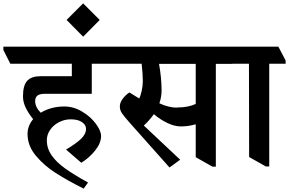

<svg xmlns="http://www.w3.org/2000/svg" viewBox="-64 -939 1710 1136"><path d="M144 -341Q144 -305 177 -272Q238 -309 317 -309Q371 -309 421.5 -279Q472 -249 503 -207Q534 -165 534 -134Q534 -92 498.5 -48Q463 -4 417 24L328 -53V-55Q384 -88 414.5 -116.5Q445 -145 445 -177Q445 -200 421 -216.5Q397 -233 354 -233Q318 -233 285 -216Q252 -199 232.5 -170.5Q213 -142 213 -109Q213 -61 241 -20.5Q269 20 320.5 57Q372 94 457 141L431 177Q335 129 265.5 84.5Q196 40 147.5 -18.5Q99 -77 99 -146Q99 -195 132 -234Q104 -269 88 -302Q72 -335 72 -369Q72 -434 97 -461Q122 -488 174 -488H361V-562H-3L-44 -643V-663H548L591 -581V-562H479V-384H202Q171 -384 157.5 -373.5Q144 -363 144 -341Z M526 -821 428 -722 330 -821 428 -919Z M1311 -580V-561H1213V47H1193L1094 -9V-203H1092Q1049 -191 1006 -191Q969 -191 927 -211Q885 -231 848 -262H845Q823 -230 787 -196L1002 6L939 52L705 -211Q672 -248 658.5 -267.5Q645 -287 645 -309Q645 -333 663.5 -356.5Q682 -380 702 -392L760 -356Q767 -370 774 -400Q781 -430 781 -459Q781 -501 774 -562H589L547 -643V-663H1268ZM982 -303Q1050 -303 1094 -324V-561H877Q892 -477 892 -404Q892 -365 879 -328Q903 -316 931 -309Q959 -302 982 -302Z M1626 -581V-562H1529V46H1509L1410 -10L1409 -562H1310L1268 -643V-663H1583Z"/></svg>

Font: Martel ExtraBold
Style: Regular
Weight: 800
Designer: Dan Reynolds
Foundry: Dan Reynolds
Version: Version 1.001; ttfautohint (v1.1) -l 5 -r 5 -G 72 -x 0 -D la